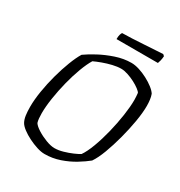

<svg xmlns="http://www.w3.org/2000/svg" viewBox="-197 -993 1057 1129"><g transform="rotate(30 331.0 -429.0)"><path d="M271 0Q247 0 217.5 -9.5Q188 -19 159 -33.5Q130 -48 107.5 -65Q85 -82 76 -98Q66 -116 62.5 -141.5Q59 -167 59 -199Q59 -247 68.5 -305.5Q78 -364 94 -423Q110 -482 129.5 -532.5Q149 -583 168 -614Q197 -635 242.5 -659.5Q288 -684 341.5 -702Q395 -720 447 -720Q471 -720 500 -711Q529 -702 557.5 -687Q586 -672 608 -655Q630 -638 640 -622Q646 -606 648.5 -586Q651 -566 651 -545Q651 -499 640.5 -437.5Q630 -376 613 -312Q596 -248 575.5 -193.5Q555 -139 533 -107Q505 -84 464 -59Q423 -34 373.5 -17Q324 0 271 0ZM304 -59Q331 -59 362 -68Q393 -77 419.5 -88.5Q446 -100 460 -109Q481 -139 501 -192.5Q521 -246 536.5 -309Q552 -372 561 -433Q570 -494 570 -540Q570 -552 569 -564Q568 -576 567 -586Q563 -594 546.5 -606.5Q530 -619 507 -631Q484 -643 458.5 -651.5Q433 -660 412 -660Q386 -660 354.5 -652.5Q323 -645 293 -634Q263 -623 242 -613Q223 -582 204 -531.5Q185 -481 170 -421.5Q155 -362 146 -303.5Q137 -245 137 -200Q137 -182 138.5 -165.5Q140 -149 144 -137Q154 -121 182.5 -103Q211 -85 245 -72Q279 -59 304 -59ZM300 -797Q300 -816 303.5 -828Q307 -840 311 -844Q338 -844 377 -846Q416 -848 456.5 -850.5Q497 -853 530.5 -855Q564 -857 582 -858L592 -849Q591 -832 587.5 -818Q584 -804 581 -797Z"/></g></svg>

Font: Texturina 72pt 72pt Light
Style: Italic
Weight: 300
Italic angle: -11°
Designer: Guillermo Torres Carreño
Foundry: Omnibus-Type
Version: Version 1.002; ttfautohint (v1.8.3)